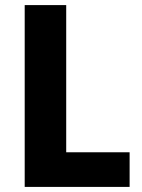

<svg xmlns="http://www.w3.org/2000/svg" viewBox="-20 -734 556 754"><path d="M77 0V-714H240V-136H489V0Z"/></svg>

Font: Noto Sans Sinhala SemiCondensed ExtraBold
Style: Regular
Weight: 800
Width: 4
Designer: Jelle Bosma - Monotype Design Team
Foundry: Monotype Imaging Inc.
Version: Version 2.006; ttfautohint (v1.8.4.7-5d5b)